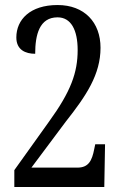

<svg xmlns="http://www.w3.org/2000/svg" viewBox="-20 -744 482 764"><path d="M37 0H395L398 -170H359L355 -151C346 -104 332 -77 288 -77H105L241 -259C324 -364 380 -448 380 -554C380 -655 316 -724 209 -724C100 -724 45 -666 45 -595C45 -545 82 -530 120 -530C120 -606 137 -675 209 -675C263 -675 289 -624 289 -545C289 -455 262 -380 175 -260L37 -67Z"/></svg>

Font: Noto Serif Ethiopic XCn
Style: Regular
Weight: 400
Width: 2
Designer: Monotype Design Team
Foundry: Monotype Imaging Inc.
Version: Version 2.102